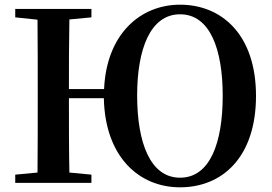

<svg xmlns="http://www.w3.org/2000/svg" viewBox="-20 -780 1160 819"><path d="M748 -22C621 -22 565 -171 565 -373C565 -570 621 -719 748 -719C876 -719 930 -570 930 -371C930 -171 876 -22 748 -22ZM274 -400C274 -500 274 -599 276 -697L370 -706V-742H45V-706L140 -696C141 -596 141 -495 141 -395V-346C141 -244 141 -143 140 -44L45 -35V0H370V-35L276 -44C274 -142 274 -243 274 -361H423C428 -112 572 19 748 19C928 19 1072 -109 1072 -371C1072 -631 927 -760 748 -760C577 -760 434 -633 424 -400Z"/></svg>

Font: Noto Serif CJK JP
Style: Bold
Weight: 700
Designer: Ryoko NISHIZUKA 西塚涼子 (kana & ideographs); Frank Grießhammer (Latin, Greek & Cyrillic); Wenlong ZHANG 张文龙 (bopomofo); San
Foundry: Adobe Systems Incorporated
Version: Version 1.000;PS 1;hotconv 16.6.53;makeotf.lib2.5.65590